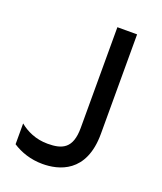

<svg xmlns="http://www.w3.org/2000/svg" viewBox="-128 -750 710 842"><g transform="rotate(20 227.5 -329.0)"><path d="M274 -667V-197C274 -101 229 -82 161 -82C105 -82 62 -103 30 -129V-32C67 -8 114 9 170 9C244 9 366 -19 366 -203V-667Z"/></g></svg>

Font: Maven Pro
Style: Medium
Weight: 500
Designer: Joe Prince
Foundry: Joe Prince
Version: Version 1.003